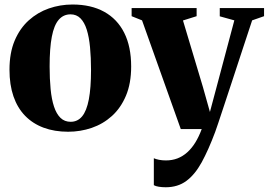

<svg xmlns="http://www.w3.org/2000/svg" viewBox="-20 -558 1162 830"><path d="M21 -256.5Q21 -329 43.2 -382Q65.5 -435 104 -469.8Q142.5 -504.5 191.2 -521.5Q240 -538.5 293.5 -538.5Q373.5 -538.5 430.2 -507.2Q487 -476 517 -416.2Q547 -356.5 547 -270.5Q547 -197.5 524.5 -144.2Q502 -91 463.8 -56.5Q425.5 -22 376.5 -5.2Q327.5 11.5 274.5 11.5Q215.5 11.5 168.5 -6Q121.5 -23.5 88.5 -57.5Q55.5 -91.5 38.2 -141.5Q21 -191.5 21 -256.5ZM285.5 -31.5Q315.5 -31.5 335 -55Q354.5 -78.5 364 -128.2Q373.5 -178 373.5 -255.5Q373.5 -309.5 369.2 -353.8Q365 -398 355 -429.8Q345 -461.5 327.8 -478.8Q310.5 -496 285 -496Q254 -496 233.8 -472.5Q213.5 -449 204 -399.2Q194.5 -349.5 194.5 -270.5Q194.5 -217 198.8 -173Q203 -129 213.5 -97.2Q224 -65.5 241.5 -48.5Q259 -31.5 285.5 -31.5ZM696.5 251.5Q680 251.5 666.2 249.2Q652.5 247 645 242.5V126Q653.5 130 667.5 132.8Q681.5 135.5 697 135.5Q724 135.5 747 126.8Q770 118 789.5 100.5Q809 83 824.5 57.8Q840 32.5 852 0H761.5L594 -470L549 -488V-523H830V-488L771 -469.5L857 -182.5L887.5 -74L915 -177L993 -470L930 -487.5V-523H1121.5V-488L1070 -470Q1050.5 -411 1029.2 -346.5Q1008 -282 988 -221Q968 -160 951.2 -109.5Q934.5 -59 923.5 -26Q912.5 7 910 13Q881 90.5 851.8 143.8Q822.5 197 785.5 224.2Q748.5 251.5 696.5 251.5Z"/></svg>

Font: Merriweather 96pt ExtraBold
Style: Regular
Weight: 800
Version: Version 2.100